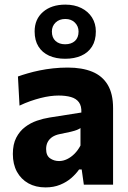

<svg xmlns="http://www.w3.org/2000/svg" viewBox="-20 -808 562 840"><path d="M179.1 11.9Q136.2 11.9 104 -6Q71.9 -24 54 -56.8Q36.2 -89.7 36.2 -134.4Q36.2 -176.8 51 -205.5Q65.9 -234.3 89.7 -252.3Q113.5 -270.3 141.8 -280Q170 -289.6 196.9 -293.8L336 -315.7Q337.2 -344.5 325.2 -360.7Q313.2 -377 290.3 -383.5Q267.4 -390 236.2 -390Q219.2 -390 199.2 -387.4Q179.2 -384.7 157.3 -379.1Q135.4 -373.5 112.3 -365.4Q89.2 -357.3 65.4 -345.9L58.5 -473.4Q77.1 -480.1 101 -487Q124.8 -494 153 -499.8Q181.1 -505.6 212.3 -509Q243.5 -512.4 276.7 -512.4Q339 -512.4 383.4 -494.3Q427.7 -476.2 451.2 -437Q474.7 -397.8 474.7 -335.1Q474.7 -310.5 474.7 -275Q474.7 -239.5 474.7 -211.3V-164.1Q474.7 -126 474.7 -85.8Q474.7 -45.7 474.7 0H346.8L337.4 -66.7H326.1Q312.6 -47.3 292 -29.2Q271.3 -11.2 243.1 0.3Q214.8 11.9 179.1 11.9ZM238.3 -103.4Q256.2 -103.4 273.5 -111.8Q290.9 -120.2 306 -135.3Q321.1 -150.5 332.1 -171.3V-247.9Q326 -243.4 316.8 -239.7Q307.6 -235.9 289.8 -231.6Q271.9 -227.4 240.3 -221.1Q222.3 -217.4 209.3 -209Q196.3 -200.6 189 -187.2Q181.8 -173.9 181.8 -155.9Q181.8 -127.4 199 -115.4Q216.3 -103.4 238.3 -103.4ZM264.9 -550.9Q224.9 -550.9 195 -564.3Q165 -577.7 148.3 -604.4Q131.5 -631 131.5 -670.6Q131.5 -724.2 168.4 -756Q205.3 -787.8 265.9 -787.8Q305.9 -787.8 335.9 -772.8Q365.9 -757.8 382.6 -731.4Q399.3 -704.9 399.3 -670.6Q399.3 -630.7 382.5 -604.2Q365.7 -577.7 335.5 -564.3Q305.4 -550.9 264.9 -550.9ZM264.9 -614.3Q291.8 -614.3 307.7 -628.7Q323.7 -643.2 323.7 -670Q323.7 -692.9 307.8 -709Q291.9 -725 265.9 -725Q239.3 -725 223.2 -709.4Q207 -693.8 207 -670Q207 -643.2 223 -628.7Q239 -614.3 264.9 -614.3Z"/></svg>

Font: Commissioner Thin
Style: Regular
Weight: 100
Designer: Kostas Bartsokas
Foundry: Kostas Bartsokas
Version: Version 1.001;gftools[0.9.23]